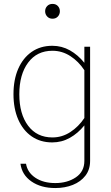

<svg xmlns="http://www.w3.org/2000/svg" viewBox="-20 -722 567 980"><path d="M48.8 -241.2Q48.8 -315.4 73 -370.8Q97.2 -426.3 141.8 -457.3Q186.5 -488.3 247.1 -488.3Q295.4 -488.3 336.7 -465.1Q377.9 -441.9 410.6 -401.4V-483.4H439.9V99.1Q439.9 143.6 416 174.6Q392.1 205.6 351.8 221.7Q311.5 237.8 262.2 237.8Q189 237.8 140.4 204.1Q91.8 170.4 84.5 113.8H112.8Q120.1 158.2 160.6 185.3Q201.2 212.4 262.2 212.4Q323.7 212.4 367.2 183.1Q410.6 153.8 410.6 99.1V-82Q377.9 -41.5 336.4 -18.3Q294.9 4.9 246.6 4.9Q186 4.9 141.6 -25.9Q97.2 -56.6 73 -112.1Q48.8 -167.5 48.8 -241.2ZM78.6 -240.7Q78.6 -140.1 123.5 -80.3Q168.5 -20.5 247.6 -20.5Q296.9 -20.5 338.9 -47.9Q380.9 -75.2 410.6 -119.6V-363.8Q380.9 -408.7 338.9 -435.8Q296.9 -462.9 247.6 -462.9Q168.5 -462.9 123.5 -402.3Q78.6 -341.8 78.6 -240.7ZM210.4 -664.6Q210.4 -680.2 220.9 -691.2Q231.4 -702.1 248 -702.1Q265.1 -702.1 275.4 -691.2Q285.6 -680.2 285.6 -664.6Q285.6 -648.9 275.4 -637.7Q265.1 -626.5 248 -626.5Q231.4 -626.5 220.9 -637.7Q210.4 -648.9 210.4 -664.6Z"/></svg>

Font: Estedad-FD Thin
Style: Regular
Weight: 100
Designer: Amin Abedi
Version: Version 7.3